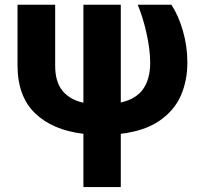

<svg xmlns="http://www.w3.org/2000/svg" viewBox="-20 -550 830 797"><path d="M209 -530.3V-277.3Q209 -210.4 239.3 -173.3Q269.5 -136.2 326.2 -123.5V-530.3H481.4V-124.5Q545.9 -139.2 574.7 -181.2Q603.5 -223.1 603.5 -290Q603 -344.7 588.6 -410.2Q574.2 -475.6 551.8 -530.3H691.4Q720.2 -487.3 739 -422.9Q757.8 -358.4 757.8 -290Q757.8 -215.3 730.7 -153.3Q703.6 -91.3 642.1 -48.8Q580.6 -6.3 481.4 5.4V226.6H326.2V5.4Q196.8 -10.3 124.8 -80.6Q52.7 -150.9 52.7 -279.3V-530.3Z"/></svg>

Font: Pretendard JP ExtraBold
Style: Regular
Weight: 800
Designer: Base glyphs from Inter by Rasmus Andersson; Hangeul glyphs from Noto Sans CJK(Source Han Sans) by Jang Soo-young and Kan
Foundry: Kil Hyung-jin
Version: Version 1.309